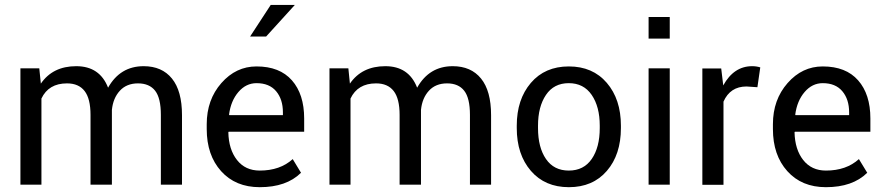

<svg xmlns="http://www.w3.org/2000/svg" viewBox="-20 -755 3613 785"><path d="M149.4 0H63.5V-475.6H140.6L147 -413.1Q195.8 -484.4 291.7 -484.4Q387.7 -484.4 421.9 -396.5Q471.2 -484.4 567.4 -484.4Q642.1 -484.4 683.1 -433.8Q724.1 -383.3 724.1 -284.2V0H637.7V-285.2Q637.7 -354 614.3 -384Q590.8 -414.1 544.2 -414.1Q497.6 -414.1 470 -384Q442.4 -354 437.5 -305.7V0H350.1V-285.2Q350.1 -351.6 325.9 -382.8Q301.8 -414.1 253.9 -414.1Q178.7 -414.1 149.4 -352.1Z M1136.7 -295.4Q1136.7 -349.1 1108.9 -382.1Q1081.1 -415 1028.8 -415Q985.8 -415 954.8 -378.9Q923.8 -342.8 916.5 -286.6L917.5 -284.2H1136.7ZM1042 10.3Q942.9 10.3 884 -55.2Q825.2 -120.6 825.2 -227.5V-247.1Q825.2 -347.2 885 -415.3Q944.8 -483.4 1028.8 -483.4Q1123.5 -483.4 1173.6 -426.5Q1223.6 -369.6 1223.6 -270.5V-216.3H915L913.6 -214.4Q915 -144 949 -100.8Q982.9 -57.6 1042 -57.6Q1125 -57.6 1176.8 -104.5L1210.9 -48.3H1210.4Q1150.9 10.3 1042 10.3ZM1002.4 -605.5 1086.9 -734.9H1185.5L1067.9 -605.5Z M1413.1 0H1327.1V-475.6H1404.3L1410.6 -413.1Q1459.5 -484.4 1555.4 -484.4Q1651.4 -484.4 1685.5 -396.5Q1734.9 -484.4 1831.1 -484.4Q1905.8 -484.4 1946.8 -433.8Q1987.8 -383.3 1987.8 -284.2V0H1901.4V-285.2Q1901.4 -354 1877.9 -384Q1854.5 -414.1 1807.9 -414.1Q1761.2 -414.1 1733.6 -384Q1706.1 -354 1701.2 -305.7V0H1613.8V-285.2Q1613.8 -351.6 1589.6 -382.8Q1565.4 -414.1 1517.6 -414.1Q1442.4 -414.1 1413.1 -352.1Z M2179.7 -241.2V-231.4Q2179.7 -152.3 2212.2 -105Q2244.6 -57.6 2305.7 -57.6Q2366.7 -57.6 2399.4 -105.2Q2432.1 -152.8 2432.1 -231.4V-241.2Q2432.1 -318.8 2399.2 -366.9Q2366.2 -415 2305.4 -415Q2244.6 -415 2212.2 -366.9Q2179.7 -318.8 2179.7 -241.2ZM2092.8 -231.4V-241.2Q2092.8 -348.6 2150.4 -416Q2208 -483.4 2305.7 -483.4Q2403.3 -483.4 2460.9 -416.3Q2518.6 -349.1 2518.6 -241.2V-231.4Q2518.6 -123 2461.2 -56.4Q2403.8 10.3 2305.9 10.3Q2208 10.3 2150.4 -56.6Q2092.8 -123.5 2092.8 -231.4Z M2718.3 -475.6V0H2631.8V-475.6ZM2718.3 -685.5V-597.2H2631.8V-685.5Z M2938 0.5H2851.6V-475.1H2928.7L2937 -405.8Q2980.5 -484.4 3055.2 -484.4Q3072.8 -484.4 3088.4 -479.5L3076.7 -398.4L3032.2 -401.4Q2965.3 -401.4 2938 -339.4Z M3451.7 -295.4Q3451.7 -349.1 3423.8 -382.1Q3396 -415 3343.8 -415Q3300.8 -415 3269.8 -378.9Q3238.8 -342.8 3231.4 -286.6L3232.4 -284.2H3451.7ZM3356.9 10.3Q3257.8 10.3 3199 -55.2Q3140.1 -120.6 3140.1 -227.5V-247.1Q3140.1 -347.2 3200 -415.3Q3259.8 -483.4 3343.8 -483.4Q3438.5 -483.4 3488.5 -426.5Q3538.6 -369.6 3538.6 -270.5V-216.3H3230L3228.5 -214.4Q3230 -144 3263.9 -100.8Q3297.9 -57.6 3356.9 -57.6Q3439.9 -57.6 3491.7 -104.5L3525.9 -48.3H3525.4Q3465.8 10.3 3356.9 10.3Z"/></svg>

Font: Yantramanav
Style: Regular
Weight: 400
Version: Version 1.000;PS 1.0;hotconv 1.0.72;makeotf.lib2.5.5900; ttf